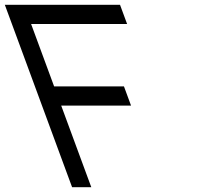

<svg xmlns="http://www.w3.org/2000/svg" viewBox="-213 -760 828 800"><path d="M247.1 -740H287.1L316.6 -660H276.6H-83.4L12.5 -400H263.5H303.5L333 -320H293H42L152.6 -20L167.4 20H87.4L72.6 -20L-38 -320L-67.5 -400L-178.1 -700L-192.9 -740H-152.9Z"/></svg>

Font: Nordica Plus
Style: NordicaClassicLightOpObl
Weight: 300
Version: Version 1.01